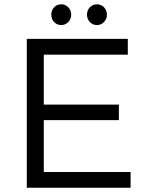

<svg xmlns="http://www.w3.org/2000/svg" viewBox="-20 -883 691 903"><path d="M268.1 -862.8Q287.6 -862.8 301.3 -848.6Q314.9 -834.5 314.9 -814Q314.9 -793.9 301.3 -779.5Q287.6 -765.1 268.1 -765.1Q248 -765.1 234.6 -779.3Q221.2 -793.5 221.2 -814Q221.2 -835 234.6 -848.9Q248 -862.8 268.1 -862.8ZM436 -862.8Q455.6 -862.8 469.2 -848.6Q482.9 -834.5 482.9 -814Q482.9 -793.9 469.2 -779.5Q455.6 -765.1 436 -765.1Q416 -765.1 402.6 -779.3Q389.2 -793.5 389.2 -814Q389.2 -835 402.6 -848.9Q416 -862.8 436 -862.8ZM106 -700.2H581.1V-626H186V-391.1H539.1V-317.9H186V-74.2H594.2V0H106Z"/></svg>

Font: Montserrat-Arabic Light
Style: Regular
Weight: 300
Designer: Mohamed Gaber
Foundry: Kief Type Foundry
Version: Version 5.008;PS 005.008;hotconv 1.0.88;makeotf.lib2.5.64775